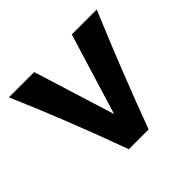

<svg xmlns="http://www.w3.org/2000/svg" viewBox="-130 -663 818 818"><g transform="rotate(-45 279.5 -254.0)"><path d="M336.9 4.9H217.8Q116.2 -273.9 12.7 -512.7H165L279.3 -145.5L391.6 -512.7H542Q433.6 -255.9 336.9 4.9Z"/></g></svg>

Font: Cadman
Style: Bold
Weight: 700
Designer: Paul James MIller
Foundry: High-Logic / Made with FontCreator
Version: Version 2.114;March 28, 2021;FontCreator 13.0.0.2683 64-bit